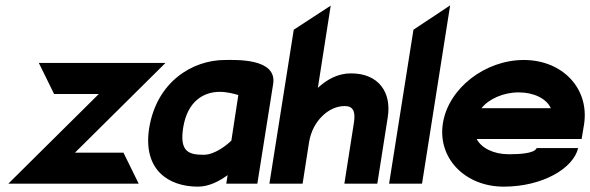

<svg xmlns="http://www.w3.org/2000/svg" viewBox="-20 -686 2204 717"><path d="M11 0H498L441 -116H260L598 -451H125L182 -335H349Z M537 -207C513 -53 608 11 719 11C761 11 800 -10 830 -32L825 0H941L1000 -372C1016 -470 858 -462 820 -462C699 -462 565 -381 537 -207ZM664 -209C680 -309 741 -343 801 -343C827 -343 854 -336 870 -331L844 -161C829 -146 783 -108 741 -108C685 -108 650 -119 664 -209Z M986 0H1110L1134 -154C1141 -197 1160 -230 1184 -253C1204 -273 1234 -290 1267 -290C1298 -290 1308 -271 1302 -230L1266 0H1389L1428 -248C1443 -341 1394 -412 1291 -412C1242 -412 1202 -390 1167 -358L1215 -665L1077 -575Z M1433 0H1556L1661 -666L1524 -575Z M1634 -226C1613 -95 1717 11 1861 11C2006 11 2121 -57 2139 -133H1984C1976 -112 1915 -110 1880 -110C1823 -110 1778 -133 1760 -167H2152L2161 -221C2182 -355 2081 -462 1936 -462C1792 -462 1655 -357 1634 -226ZM1778 -282C1805 -316 1859 -341 1917 -341C1975 -341 2021 -317 2037 -282Z"/></svg>

Font: Charger Sport
Style: UltNrwObl
Weight: 1000
Designer: Jasper
Foundry: Cannot Into Space Fonts
Version: Version 1.1